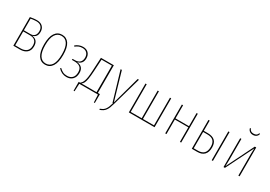

<svg xmlns="http://www.w3.org/2000/svg" viewBox="26 -1766 4212 2992"><g transform="rotate(30 2131.5 -270.0)"><path d="M270 -280.8Q322.3 -277.8 352.1 -245.4Q381.8 -212.9 381.8 -152.8Q381.8 -77.1 336.4 -38.6Q291 0 217.8 0H96.2V-515.1Q166.5 -528.8 216.8 -528.8Q284.2 -528.8 320.6 -492.9Q356.9 -457 356.9 -397.9Q356.9 -298.3 270 -280.8ZM217.8 -509.8Q179.2 -509.8 118.2 -499V-290H235.8Q283.7 -290 309.3 -318.4Q335 -346.7 335 -397.9Q335 -448.2 305.4 -479Q275.9 -509.8 217.8 -509.8ZM215.8 -20Q246.1 -20 271 -27.1Q295.9 -34.2 316.4 -49.1Q336.9 -64 348.4 -90.1Q359.9 -116.2 359.9 -151.9Q359.9 -270 241.2 -270H118.2V-20Z M671.9 -528.8Q752.9 -528.8 797.4 -462.4Q841.8 -396 841.8 -262.2Q841.8 -127 796.6 -58.6Q751.5 9.8 669.9 9.8Q588.9 9.8 544.4 -58.3Q500 -126.5 500 -258.8Q500 -392.6 545.7 -460.7Q591.3 -528.8 671.9 -528.8ZM671.9 -508.8Q601.6 -508.8 561.8 -446.8Q522 -384.8 522 -258.8Q522 -134.8 560.5 -73Q599.1 -11.2 669.9 -11.2Q741.7 -11.2 780.8 -73.2Q819.8 -135.3 819.8 -262.2Q819.8 -386.7 781.2 -447.8Q742.7 -508.8 671.9 -508.8Z M1050.8 -528.8Q1110.4 -528.8 1145.8 -492.9Q1181.2 -457 1181.2 -397Q1181.2 -344.7 1155.5 -314Q1129.9 -283.2 1084 -275.9Q1202.1 -264.2 1202.1 -146Q1202.1 -72.8 1161.6 -31.5Q1121.1 9.8 1054.2 9.8Q966.3 9.8 901.9 -60.1L916 -71.8Q946.8 -42 978 -26.6Q1009.3 -11.2 1054.2 -11.2Q1111.3 -11.2 1145.3 -45.4Q1179.2 -79.6 1179.2 -146Q1179.2 -208 1144.5 -236.6Q1109.9 -265.1 1041 -265.1H996.1L999 -284.2H1039.1Q1098.1 -284.2 1128.2 -314.2Q1158.2 -344.2 1158.2 -397Q1158.2 -447.3 1129.6 -478Q1101.1 -508.8 1050.8 -508.8Q1012.7 -508.8 985.8 -497.8Q959 -486.8 925.8 -461.9L915 -477.1Q975.6 -528.8 1050.8 -528.8Z M1605 -21H1642.1V138.2H1625L1619.1 0H1283.2L1276.9 138.2H1259.8V-21H1286.1Q1303.7 -36.1 1314 -50.5Q1324.2 -64.9 1334.5 -93Q1344.7 -121.1 1351.1 -167.2Q1357.4 -213.4 1360.8 -283.2L1373 -519H1605ZM1581.1 -21V-499H1395L1382.8 -285.2Q1377.9 -193.4 1367.9 -139.2Q1357.9 -85 1344.7 -61Q1331.5 -37.1 1309.1 -21Z M2056.6 -519 1908.7 1Q1895.5 47.4 1884.3 75.9Q1873 104.5 1855.7 128.7Q1838.4 152.8 1815.4 167.7Q1792.5 182.6 1757.8 194.8L1753.4 176.8Q1785.6 165 1806.4 151.4Q1827.1 137.7 1842.3 114.7Q1857.4 91.8 1866.7 67.6Q1876 43.5 1888.7 0H1880.4L1726.6 -519H1749.5L1895.5 -18.1L2033.7 -519Z M2637.2 -519V0H2174.3V-519H2196.3V-21H2394V-519H2416V-21H2615.2V-519Z M3093.8 0V-262.2H2851.1V0H2829.1V-519H2851.1V-282.2H3093.8V-519H3115.7V0Z M3403.3 -335Q3572.3 -335 3572.3 -173.8Q3572.3 -86.9 3529.1 -43.5Q3485.8 0 3407.2 0H3307.6V-519H3329.6V-335ZM3665.5 -519H3687.5V0H3665.5ZM3405.3 -21Q3477.1 -21 3513.2 -58.3Q3549.3 -95.7 3549.3 -173.8Q3549.3 -242.7 3515.6 -278.8Q3481.9 -314.9 3404.3 -314.9H3329.6V-21Z M4022.5 -662.1Q3986.3 -662.1 3961.7 -681.2Q3937 -700.2 3931.2 -731.9L3947.3 -734.9Q3961.9 -684.1 4022.5 -684.1Q4083.5 -684.1 4098.1 -734.9L4113.3 -731.9Q4107.9 -700.2 4083.5 -681.2Q4059.1 -662.1 4022.5 -662.1ZM4167 -519V0H4145V-394Q4145 -433.1 4148.4 -491.2L3903.3 0H3878.4V-519H3900.4V-146Q3900.4 -72.8 3897.5 -27.8L4141.1 -519Z"/></g></svg>

Font: Fira Sans Compressed Thin
Style: Regular
Weight: 100
Width: 1
Designer: Carrois Corporate & Edenspiekermann AG
Foundry: Carrois Corporate GbR & Edenspiekermann AG
Version: Version 4.203;PS 004.203;hotconv 1.0.88;makeotf.lib2.5.64775